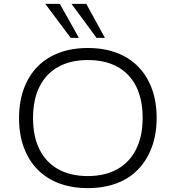

<svg xmlns="http://www.w3.org/2000/svg" viewBox="-20 -960 903 988"><path d="M432 8Q350 8 284.5 -16.5Q219 -41 173 -88Q127 -135 102.5 -201.5Q78 -268 78 -352Q78 -436 102.5 -503Q127 -570 173 -617Q219 -664 284.5 -688.5Q350 -713 432 -713Q514 -713 579.5 -688.5Q645 -664 691 -617Q737 -570 761.5 -503.5Q786 -437 786 -353Q786 -269 761 -202Q736 -135 690.5 -88Q645 -41 579.5 -16.5Q514 8 432 8ZM432 -54Q520 -54 583 -89Q646 -124 680 -191Q714 -258 714 -353Q714 -449 680.5 -515.5Q647 -582 584 -616.5Q521 -651 432 -651Q343 -651 280 -616Q217 -581 183.5 -514.5Q150 -448 150 -352Q150 -257 183.5 -190.5Q217 -124 280 -89Q343 -54 432 -54ZM477 -765 348 -940H424L520 -765ZM344 -765 213 -940H288L386 -765Z"/></svg>

Font: Nunito Sans 10pt SemiExpanded Light
Style: Regular
Weight: 300
Width: 6
Designer: Vernon Adams
Foundry: Vernon Adams
Version: Version 3.101;gftools[0.9.27]